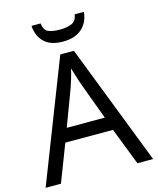

<svg xmlns="http://www.w3.org/2000/svg" viewBox="-132 -1010 904 1101"><g transform="rotate(-15 319.5 -459.0)"><path d="M545 0 459 -221H176L91 0H0L279 -717H360L638 0ZM352 -517Q349 -525 342 -546Q335 -567 328.5 -589.5Q322 -612 318 -624Q311 -593 302 -563.5Q293 -534 287 -517L206 -301H432ZM473 -918Q468 -858 427.5 -821Q387 -784 315 -784Q241 -784 203.5 -820.5Q166 -857 162 -918H216Q221 -877 246 -866Q271 -855 317 -855Q356 -855 384.5 -867Q413 -879 418 -918Z"/></g></svg>

Font: Noto Sans Hebrew Droid SemiBold
Style: Regular
Weight: 600
Designer: Monotype Design Team
Foundry: Monotype Imaging Inc.
Version: Version 1.100; ttfautohint (v1.8.4.7-5d5b)